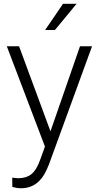

<svg xmlns="http://www.w3.org/2000/svg" viewBox="-20 -770 515 1003"><path d="M243.7 -84 397.9 -528.3H460.9L235.4 89.8L223.6 117.2Q180.2 213.4 89.4 213.4Q68.4 213.4 44.4 206.5L43.9 158.2L74.2 161.1Q117.2 161.1 143.8 139.9Q170.4 118.7 189 66.9L214.8 -4.4L15.6 -528.3H79.6ZM309.1 -750H379.9L267.1 -613.3H215.8Z"/></svg>

Font: TypoPRO Roboto
Style: Regular
Weight: 300
Designer: Google
Version: Version 2.136; 2016